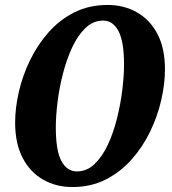

<svg xmlns="http://www.w3.org/2000/svg" viewBox="-20 -744 694 774"><path d="M272 10Q206 10 153.5 -20Q101 -50 71 -108Q41 -166 41 -250Q41 -309 56 -374Q71 -439 101 -501Q131 -563 175.5 -613.5Q220 -664 279.5 -694Q339 -724 414 -724Q480 -724 532.5 -694Q585 -664 615 -606.5Q645 -549 645 -464Q645 -406 630 -340.5Q615 -275 585 -213Q555 -151 510 -100.5Q465 -50 405.5 -20Q346 10 272 10ZM290 -53Q330 -53 361 -82.5Q392 -112 414.5 -160Q437 -208 451.5 -266Q466 -324 473 -381Q480 -438 480 -484Q480 -577 457.5 -619Q435 -661 396 -661Q356 -661 325 -631.5Q294 -602 271.5 -554Q249 -506 234 -448Q219 -390 212 -333Q205 -276 205 -230Q205 -137 227.5 -95Q250 -53 290 -53Z"/></svg>

Font: Noto Serif ExtraCondensed ExtraBold
Style: Italic
Weight: 800
Width: 2
Italic angle: -12°
Designer: Monotype Design Team
Foundry: Monotype Imaging Inc.
Version: Version 2.013